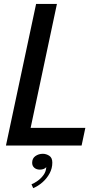

<svg xmlns="http://www.w3.org/2000/svg" viewBox="-20 -758 542 1000"><path d="M11 0 168 -737.5H276.5L127 -33L90.5 -92H424.5L405 0ZM188 125.5Q170 125.5 158.8 115.8Q147.5 106 147.5 90Q147.5 66.5 164.5 54.8Q181.5 43 203 43Q220.5 43 236.5 53.2Q252.5 63.5 252.5 89Q252.5 119 238.2 145.2Q224 171.5 201.5 191.2Q179 211 153 222L144 202Q159 196 176.5 183.5Q194 171 207 153Q220 135 221 112Q217.5 118 208 121.8Q198.5 125.5 188 125.5Z"/></svg>

Font: Epilogue Medium
Style: Italic
Weight: 500
Italic angle: -12°
Designer: Tyler Finck
Foundry: Etcetera Type Co
Version: Version 2.112